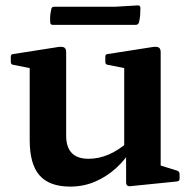

<svg xmlns="http://www.w3.org/2000/svg" viewBox="-20 -679 712 711"><path d="M575 -162V-38L556 -72L636 -47Q645 -44 645 -34V-17Q645 -8 635 -7L467 10Q457 12 452 8.5Q447 5 447 -4V-121L440 -133V-162ZM240 12Q163 12 126.5 -29.5Q90 -71 90 -160V-313H225V-177Q225 -91 308 -91Q384 -91 456 -155L468 -128Q446 -90 411.5 -58Q377 -26 333.5 -7Q290 12 240 12ZM440 -162V-313H575V-162ZM90 -313V-462L109 -423L29 -439Q20 -440 20 -450V-469Q20 -479 30 -479L196 -505Q211 -507 218 -503Q225 -499 225 -485V-313ZM440 -313V-462L459 -423L379 -439Q370 -440 370 -450V-469Q370 -479 380 -479L546 -505Q561 -507 568 -503Q575 -499 575 -485V-313ZM170 -645Q171 -654 181 -654H405L490 -659Q499 -660 500 -650Q500 -637 499 -623.5Q498 -610 495 -597Q492 -587 483 -587H175Q166 -587 166 -597Q165 -609 166 -621Q167 -633 170 -645Z"/></svg>

Font: Hahmlet SemiBold
Style: Regular
Weight: 600
Version: Version 1.002